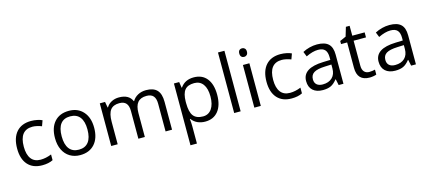

<svg xmlns="http://www.w3.org/2000/svg" viewBox="-68 -1424 5205 2327"><g transform="rotate(-15 2535.0 -260.0)"><path d="M299.8 9.8Q183.6 9.8 119.9 -61.8Q56.2 -133.3 56.2 -264.2Q56.2 -398.4 120.8 -471.7Q185.5 -544.9 305.2 -544.9Q343.8 -544.9 382.3 -536.6Q420.9 -528.3 442.9 -517.1L418 -448.2Q391.1 -459 359.4 -466.1Q327.6 -473.1 303.2 -473.1Q140.1 -473.1 140.1 -265.1Q140.1 -166.5 179.9 -113.8Q219.7 -61 297.9 -61Q364.7 -61 435.1 -89.8V-18.1Q381.3 9.8 299.8 9.8Z M1023.9 -268.1Q1023.9 -137.2 958 -63.7Q892.1 9.8 775.9 9.8Q704.1 9.8 648.4 -23.9Q592.8 -57.6 562.5 -120.6Q532.2 -183.6 532.2 -268.1Q532.2 -398.9 597.7 -471.9Q663.1 -544.9 779.3 -544.9Q891.6 -544.9 957.8 -470.2Q1023.9 -395.5 1023.9 -268.1ZM616.2 -268.1Q616.2 -165.5 657.2 -111.8Q698.2 -58.1 777.8 -58.1Q857.4 -58.1 898.7 -111.6Q939.9 -165 939.9 -268.1Q939.9 -370.1 898.7 -423.1Q857.4 -476.1 776.9 -476.1Q697.3 -476.1 656.7 -423.8Q616.2 -371.6 616.2 -268.1Z M1848.1 0V-348.1Q1848.1 -412.1 1820.8 -444.1Q1793.5 -476.1 1735.8 -476.1Q1660.2 -476.1 1624 -432.6Q1587.9 -389.2 1587.9 -298.8V0H1506.8V-348.1Q1506.8 -412.1 1479.5 -444.1Q1452.1 -476.1 1394 -476.1Q1317.9 -476.1 1282.5 -430.4Q1247.1 -384.8 1247.1 -280.8V0H1166V-535.2H1231.9L1245.1 -461.9H1249Q1272 -501 1313.7 -522.9Q1355.5 -544.9 1407.2 -544.9Q1532.7 -544.9 1571.3 -454.1H1575.2Q1599.1 -496.1 1644.5 -520.5Q1689.9 -544.9 1748 -544.9Q1838.9 -544.9 1884 -498.3Q1929.2 -451.7 1929.2 -349.1V0Z M2345.2 9.8Q2293 9.8 2249.8 -9.5Q2206.5 -28.8 2177.2 -68.8H2171.4Q2177.2 -22 2177.2 20V240.2H2096.2V-535.2H2162.1L2173.3 -461.9H2177.2Q2208.5 -505.9 2250 -525.4Q2291.5 -544.9 2345.2 -544.9Q2451.7 -544.9 2509.5 -472.2Q2567.4 -399.4 2567.4 -268.1Q2567.4 -136.2 2508.5 -63.2Q2449.7 9.8 2345.2 9.8ZM2333.5 -476.1Q2251.5 -476.1 2214.8 -430.7Q2178.2 -385.3 2177.2 -286.1V-268.1Q2177.2 -155.3 2214.8 -106.7Q2252.4 -58.1 2335.4 -58.1Q2404.8 -58.1 2444.1 -114.3Q2483.4 -170.4 2483.4 -269Q2483.4 -369.1 2444.1 -422.6Q2404.8 -476.1 2333.5 -476.1Z M2790 0H2709V-759.8H2790Z M3043 0H2961.9V-535.2H3043ZM2955.1 -680.2Q2955.1 -708 2968.8 -720.9Q2982.4 -733.9 3002.9 -733.9Q3022.5 -733.9 3036.6 -720.7Q3050.8 -707.5 3050.8 -680.2Q3050.8 -652.8 3036.6 -639.4Q3022.5 -626 3002.9 -626Q2982.4 -626 2968.8 -639.4Q2955.1 -652.8 2955.1 -680.2Z M3428.7 9.8Q3312.5 9.8 3248.8 -61.8Q3185.1 -133.3 3185.1 -264.2Q3185.1 -398.4 3249.8 -471.7Q3314.5 -544.9 3434.1 -544.9Q3472.7 -544.9 3511.2 -536.6Q3549.8 -528.3 3571.8 -517.1L3546.9 -448.2Q3520 -459 3488.3 -466.1Q3456.5 -473.1 3432.1 -473.1Q3269 -473.1 3269 -265.1Q3269 -166.5 3308.8 -113.8Q3348.6 -61 3426.8 -61Q3493.7 -61 3564 -89.8V-18.1Q3510.3 9.8 3428.7 9.8Z M4020 0 4003.9 -76.2H4000Q3960 -25.9 3920.2 -8.1Q3880.4 9.8 3820.8 9.8Q3741.2 9.8 3696 -31.2Q3650.9 -72.3 3650.9 -147.9Q3650.9 -310.1 3910.2 -317.9L4001 -320.8V-354Q4001 -417 3973.9 -447Q3946.8 -477.1 3887.2 -477.1Q3820.3 -477.1 3735.8 -436L3710.9 -498Q3750.5 -519.5 3797.6 -531.7Q3844.7 -543.9 3892.1 -543.9Q3987.8 -543.9 4033.9 -501.5Q4080.1 -459 4080.1 -365.2V0ZM3836.9 -57.1Q3912.6 -57.1 3955.8 -98.6Q3999 -140.1 3999 -214.8V-263.2L3918 -259.8Q3821.3 -256.3 3778.6 -229.7Q3735.8 -203.1 3735.8 -147Q3735.8 -103 3762.5 -80.1Q3789.1 -57.1 3836.9 -57.1Z M4419.9 -57.1Q4441.4 -57.1 4461.4 -60.3Q4481.4 -63.5 4493.2 -66.9V-4.9Q4480 1.5 4454.3 5.6Q4428.7 9.8 4408.2 9.8Q4252.9 9.8 4252.9 -153.8V-472.2H4176.3V-511.2L4252.9 -544.9L4287.1 -659.2H4334V-535.2H4489.3V-472.2H4334V-157.2Q4334 -108.9 4356.9 -83Q4379.9 -57.1 4419.9 -57.1Z M4929.2 0 4913.1 -76.2H4909.2Q4869.1 -25.9 4829.3 -8.1Q4789.6 9.8 4730 9.8Q4650.4 9.8 4605.2 -31.2Q4560.1 -72.3 4560.1 -147.9Q4560.1 -310.1 4819.3 -317.9L4910.2 -320.8V-354Q4910.2 -417 4883.1 -447Q4856 -477.1 4796.4 -477.1Q4729.5 -477.1 4645 -436L4620.1 -498Q4659.7 -519.5 4706.8 -531.7Q4753.9 -543.9 4801.3 -543.9Q4897 -543.9 4943.1 -501.5Q4989.3 -459 4989.3 -365.2V0ZM4746.1 -57.1Q4821.8 -57.1 4865 -98.6Q4908.2 -140.1 4908.2 -214.8V-263.2L4827.1 -259.8Q4730.5 -256.3 4687.7 -229.7Q4645 -203.1 4645 -147Q4645 -103 4671.6 -80.1Q4698.2 -57.1 4746.1 -57.1Z"/></g></svg>

Font: f0_51640 
Style: Regular
Weight: 400
Foundry: Ascender Corporation
Version: Version 1.10